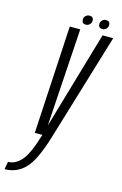

<svg xmlns="http://www.w3.org/2000/svg" viewBox="-206 -740 652 1027"><g transform="rotate(15 120.0 -226.5)"><path d="M36 0 69.5 -597.5H127.5L93 -56L251 -597.5H310L129.5 0Q88.5 135.5 42.2 182.5Q-4 229.5 -70 229.5L-62.5 187Q-22 187 11.5 149Q44.5 111.5 78 0ZM149.5 -629.5Q127 -629.5 127 -652.5Q127 -664.5 136.2 -673Q145.5 -681.5 157 -681.5Q179.5 -681.5 179.5 -659Q179.5 -646.5 170.2 -638Q161 -629.5 149.5 -629.5ZM241 -629.5Q218.5 -629.5 218.5 -652.5Q218.5 -664.5 227.8 -673Q237 -681.5 248.5 -681.5Q271 -681.5 271 -659Q271 -646.5 261.8 -638Q252.5 -629.5 241 -629.5Z"/></g></svg>

Font: Anybody Condensed Light
Style: Italic
Weight: 300
Width: 3
Italic angle: -10°
Designer: Tyler Finck
Foundry: Etcetera Type Company
Version: Version 1.010; ttfautohint (v1.8.3) -l 8 -r 50 -G 200 -x 14 